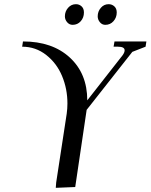

<svg xmlns="http://www.w3.org/2000/svg" viewBox="-20 -902 726 926"><path d="M86.9 -676.8 90.8 -702.1Q232.4 -702.1 316.7 -624.5Q400.9 -546.9 400.9 -418L571.8 -636.2Q581.1 -649.4 581.1 -659.2Q581.1 -676.8 548.8 -676.8H527.8L532.2 -702.1H686L682.1 -676.8L618.2 -651.9L397.9 -372.1L342.8 0L249 3.9L251 -22L301.8 -354Q305.2 -378.9 305.2 -402.8Q305.2 -473.1 279.5 -534.9Q253.9 -596.7 203.1 -636.7Q152.3 -676.8 86.9 -676.8ZM293 -823.2Q293 -846.7 308.3 -864.3Q323.7 -881.8 346.2 -881.8Q362.3 -881.8 373.5 -871.3Q384.8 -860.8 384.8 -841.8Q384.8 -816.9 369.4 -799.6Q354 -782.2 330.1 -782.2Q314.5 -782.2 303.7 -794.9Q293 -807.6 293 -823.2ZM451.2 -823.2Q451.2 -846.7 466.3 -864.3Q481.4 -881.8 503.9 -881.8Q520 -881.8 531.5 -871.3Q543 -860.8 543 -841.8Q543 -817.4 527.3 -799.8Q511.7 -782.2 487.8 -782.2Q472.2 -782.2 461.7 -794.9Q451.2 -807.6 451.2 -823.2Z"/></svg>

Font: Dihjauti S
Style: Bold Italic
Weight: 700
Italic angle: -9°
Designer: T. Christopher White
Version: Version 3.0.0